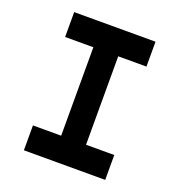

<svg xmlns="http://www.w3.org/2000/svg" viewBox="-127 -807 854 914"><g transform="rotate(20 300.0 -350.0)"><path d="M237 -126V-574H94V-700H506V-574H363V-126H506V0H94V-126Z"/></g></svg>

Font: Fliege Mono Thin
Style: Regular
Weight: 100
Version: Version 0.020;Glyphs 3.3 (3306)